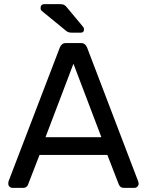

<svg xmlns="http://www.w3.org/2000/svg" viewBox="-20 -908 710 928"><path d="M40 0Q32 0 26 -6Q20 -12 20 -20Q20 -25 21 -31L269 -678Q273 -688 280 -694Q287 -700 301 -700H369Q383 -700 390 -694Q397 -688 401 -678L648 -31Q650 -25 650 -20Q650 -12 644 -6Q638 0 630 0H579Q567 0 561.5 -6Q556 -12 554 -17L499 -159H171L116 -17Q115 -12 109 -6Q103 0 91 0ZM200 -245H470L335 -600ZM330 -750Q319 -750 312 -752Q305 -754 297 -761L181 -856Q176 -861 176 -868Q176 -888 195 -888H269Q283 -888 290.5 -884Q298 -880 306 -869L381 -779Q386 -774 386 -766Q386 -750 370 -750Z"/></svg>

Font: Rubik Light
Style: Regular
Weight: 400
Version: Version 2.101